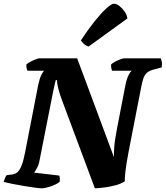

<svg xmlns="http://www.w3.org/2000/svg" viewBox="-31 -1020 898 1040"><path d="M195 0Q185 0 158.5 -3.5Q132 -7 99 -12.5Q66 -18 36 -24Q6 -30 -11 -35Q-8 -46 -3.5 -56.5Q1 -67 5 -71L36 -75Q51 -77 63 -87Q75 -97 85.5 -122.5Q96 -148 105 -195L176 -560Q183 -593 192.5 -613Q202 -633 209 -637H118Q115 -642 113 -651.5Q111 -661 112 -671Q119 -678 133.5 -685.5Q148 -693 162.5 -698.5Q177 -704 182 -704H387L586 -169Q586 -197 587.5 -218.5Q589 -240 592.5 -264.5Q596 -289 603 -325L648 -557Q655 -593 665.5 -613Q676 -633 683 -637H576Q574 -643 572 -650.5Q570 -658 571 -671Q578 -678 592 -685.5Q606 -693 620.5 -698.5Q635 -704 640 -704H840Q842 -699 845 -687Q848 -675 845 -655L804 -644Q780 -638 767 -627.5Q754 -617 747 -599Q740 -581 734 -549L665 -195Q652 -126 648 -88Q644 -50 645 -38Q626 -25 597 -17Q568 -9 537.5 -5Q507 -1 483 0L306 -474Q290 -516 283.5 -545Q277 -574 278 -586H271Q270 -582 268 -574Q266 -566 263 -552.5Q260 -539 255 -515L184 -155Q179 -127 169.5 -110Q160 -93 154 -85L290 -69Q292 -64 293 -55Q294 -46 292 -35Q273 -20 242.5 -10Q212 0 195 0ZM449 -768Q434 -772 423 -782.5Q412 -793 407 -801Q445 -859 481 -904Q517 -949 545 -974.5Q573 -1000 586 -1000Q600 -1000 616 -987.5Q632 -975 644.5 -957Q657 -939 659 -920Z"/></svg>

Font: Texturina 12pt Black
Style: Italic
Weight: 900
Italic angle: -11°
Designer: Guillermo Torres Carreño
Foundry: Omnibus-Type
Version: Version 1.002